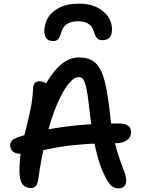

<svg xmlns="http://www.w3.org/2000/svg" viewBox="-20 -1026 780 1056"><path d="M631 10Q606 10 588.5 -8Q571 -26 552 -68Q534 -104 519 -156.5Q504 -209 493.5 -268Q483 -327 477 -380Q470 -445 464 -488Q458 -531 451.5 -556Q445 -581 436 -591.5Q427 -602 412 -602Q386 -602 354.5 -562Q323 -522 292 -448Q261 -374 234.5 -270Q208 -166 190 -38Q187 -15 177.5 -3.5Q168 8 149 8Q119 8 103 -13.5Q87 -35 87 -87Q87 -147 97.5 -204Q108 -261 122.5 -316.5Q137 -372 148.5 -428.5Q160 -485 162 -542Q163 -559 171.5 -569Q180 -579 197 -579Q213 -579 229 -570.5Q245 -562 258 -542L213 -529Q257 -617 307 -663.5Q357 -710 415 -710Q477 -710 509.5 -675.5Q542 -641 558.5 -569Q575 -497 587 -381Q596 -302 610.5 -244.5Q625 -187 639.5 -147.5Q654 -108 664 -80.5Q674 -53 674 -32Q674 -12 663 -1Q652 10 631 10ZM96 -180Q65 -180 50.5 -193Q36 -206 36 -227Q36 -242 45.5 -252.5Q55 -263 77 -271Q185 -308 324 -327.5Q463 -347 627 -347Q670 -347 685.5 -334Q701 -321 701 -298Q701 -272 678 -255Q655 -238 613 -238Q512 -238 438.5 -232.5Q365 -227 312.5 -218.5Q260 -210 222 -201Q184 -192 154.5 -186Q125 -180 96 -180ZM415 -1006Q472 -1006 512.5 -986Q553 -966 574.5 -934Q596 -902 596 -866Q596 -833 582 -819Q568 -805 544 -805Q525 -805 514.5 -815Q504 -825 496 -853Q488 -881 466.5 -895Q445 -909 410 -909Q373 -909 350.5 -895.5Q328 -882 318 -852Q310 -823 300.5 -811.5Q291 -800 272 -800Q248 -800 236 -814Q224 -828 224 -855Q224 -897 245.5 -931Q267 -965 309.5 -985.5Q352 -1006 415 -1006Z"/></svg>

Font: Shantell Sans Medium
Style: Regular
Weight: 500
Designer: Stephen Nixon, Anya Danilova, Shantell Martin
Foundry: Arrow Type
Version: Version 1.011;[c5ecc13dd]